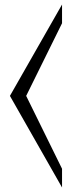

<svg xmlns="http://www.w3.org/2000/svg" viewBox="-20 -715 318 851"><path d="M255 116V33L96 -290L255 -612V-695L24 -290Z"/></svg>

Font: Stormblade
Style: Regular
Weight: 400
Designer: Mew Too
Foundry: Cannot Into Space Fonts
Version: Version 0.77